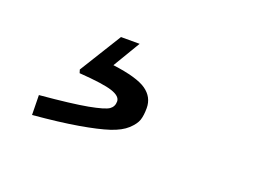

<svg xmlns="http://www.w3.org/2000/svg" viewBox="-56 -143 726 530"><g transform="rotate(20 307.0 122.0)"><path d="M224.1 -21H278.8L231 59.1Q302.7 68.4 330.3 87.6Q357.9 106.9 357.9 139.2Q357.9 160.6 353.3 174.6Q348.6 188.5 332 203.9Q315.4 219.2 284.4 229.5Q253.4 239.7 199.2 249Q145 258.3 66.9 265.1L65.9 207Q159.7 198.7 205.6 190.2Q251.5 181.6 263.2 173.3Q274.9 165 274.9 149.9Q274.9 134.3 248.3 125.5Q221.7 116.7 150.9 111.8L147.9 102.1Z"/></g></svg>

Font: IntelOne Mono Medium
Style: Italic
Weight: 500
Italic angle: -16°
Designer: Fred Shallcrass
Foundry: Frere-Jones Type LLC
Version: Version 1.200;hotconv 1.1.0;makeotfexe 2.6.0;FJTRelease1.2